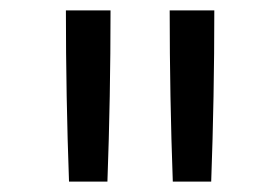

<svg xmlns="http://www.w3.org/2000/svg" viewBox="-20 -792 540 370"><path d="M187 -442H113Q110 -524 108.5 -606.5Q107 -689 107 -772H193Q193 -689 191.5 -606.5Q190 -524 187 -442ZM387 -442H313Q310 -524 308.5 -606.5Q307 -689 307 -772H393Q393 -689 391.5 -606.5Q390 -524 387 -442Z"/></svg>

Font: Moesevka
Style: Regular
Weight: 400
Monospace: yes
Designer: Belleve Invis
Foundry: Belleve Invis
Version: Version 32.5.0; ttfautohint (v1.8.4)